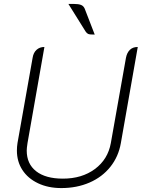

<svg xmlns="http://www.w3.org/2000/svg" viewBox="-20 -948 721 977"><path d="M66 -182Q66 -201 69 -220L146 -654Q150 -680 166 -694.5Q182 -709 206 -709L120 -220Q116 -194 116 -182Q116 -114 164 -76.5Q212 -39 300 -39Q397 -39 463 -88Q529 -137 544 -220L621 -654Q626 -680 641 -694.5Q656 -709 681 -709L595 -220Q583 -151 541.5 -99Q500 -47 435.5 -19Q371 9 292 9Q225 9 173.5 -15.5Q122 -40 94 -83Q66 -126 66 -182ZM416 -787 328 -928H356Q379 -928 392 -923Q405 -918 411 -904L462 -772Q437 -772 429.5 -775Q422 -778 416 -787Z"/></svg>

Font: K2D Thin
Style: Italic
Weight: 100
Italic angle: -10°
Designer: Katatrad Aksorn Co.,Ltd.
Foundry: Cadson Demak Co.,Ltd.
Version: Version 1.000; ttfautohint (v1.6)